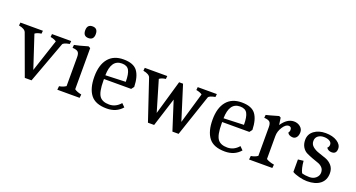

<svg xmlns="http://www.w3.org/2000/svg" viewBox="-46 -1318 3573 1925"><g transform="rotate(20 1741.0 -355.0)"><path d="M233 0 76 -429Q64 -462 -1 -474L2 -506H242L239 -474Q194 -468 172 -450L286 -104L400 -450Q377 -467 336 -474L339 -506H544L541 -474Q475 -462 468 -442L305 0Z M655 -376Q655 -416 638.5 -430.5Q622 -445 580 -447L583 -479Q624 -486 726 -516L747 -505V-66Q774 -46 822 -37L818 0H580L584 -39Q627 -46 655 -66ZM752 -655.5Q752 -593 695.5 -593Q639 -593 639 -655.5Q639 -718 695.5 -718Q752 -718 752 -655.5Z M983 -261V-245Q983 -121 1016 -78Q1047 -38 1117.5 -38Q1188 -38 1238 -97L1272 -63Q1211 8 1108 8Q987 8 935.5 -59Q884 -126 884 -251Q884 -376 940 -444.5Q996 -513 1102 -513Q1208 -513 1250 -457Q1292 -401 1295 -290L1273 -261ZM1100 -469Q986 -469 983 -301L1198 -309Q1198 -393 1177 -431Q1156 -469 1100 -469Z M1547 0 1403 -429Q1392 -462 1326 -474L1329 -506H1569L1566 -474Q1521 -468 1499 -450L1596 -122L1702 -488H1744L1859 -122L1955 -450Q1932 -467 1891 -474L1894 -506H2098L2095 -474Q2030 -462 2023 -442L1874 0H1808L1710 -306L1613 0Z M2244 -261V-245Q2244 -121 2277 -78Q2308 -38 2378.5 -38Q2449 -38 2499 -97L2533 -63Q2472 8 2369 8Q2248 8 2196.5 -59Q2145 -126 2145 -251Q2145 -376 2201 -444.5Q2257 -513 2363 -513Q2469 -513 2511 -457Q2553 -401 2556 -290L2534 -261ZM2361 -469Q2247 -469 2244 -301L2459 -309Q2459 -393 2438 -431Q2417 -469 2361 -469Z M2701 -374Q2701 -414 2684.5 -428.5Q2668 -443 2626 -445L2629 -477Q2651 -481 2761 -513L2780 -503L2791 -428Q2848 -513 2920 -513Q2959 -513 2987.5 -490Q3016 -467 3016 -432.5Q3016 -398 3000.5 -378Q2985 -358 2962.5 -358Q2940 -358 2924 -367Q2908 -376 2904 -391Q2915 -402 2915 -421Q2915 -454 2884 -454Q2853 -454 2823 -408Q2793 -362 2793 -311V-66Q2823 -46 2878 -37L2874 0H2626L2630 -39Q2673 -46 2701 -66Z M3087 -378Q3087 -439 3135.5 -475.5Q3184 -512 3258.5 -512Q3333 -512 3381 -481.5Q3429 -451 3429 -407Q3429 -351 3379 -351Q3341 -351 3322 -380Q3339 -394 3339 -417.5Q3339 -441 3315.5 -455Q3292 -469 3254.5 -469Q3217 -469 3192.5 -449.5Q3168 -430 3168 -395Q3168 -360 3195.5 -337Q3223 -314 3262 -301.5Q3301 -289 3340.5 -274.5Q3380 -260 3407.5 -228Q3435 -196 3435 -147Q3435 -74 3385 -34Q3335 6 3244 6Q3207 6 3158.5 -6.5Q3110 -19 3086 -35V-168L3144 -175Q3151 -93 3173 -52Q3210 -41 3253 -41Q3296 -41 3323 -65.5Q3350 -90 3350 -123Q3350 -156 3330.5 -176.5Q3311 -197 3282 -206.5Q3253 -216 3218.5 -229Q3184 -242 3155 -256Q3126 -270 3106.5 -301.5Q3087 -333 3087 -378Z"/></g></svg>

Font: Cambo
Style: Regular
Weight: 400
Designer: Carolina Giovagnoli, Andres Torresi
Foundry: Carolina Giovagnoli, Andres Torresi
Version: Version 2.001